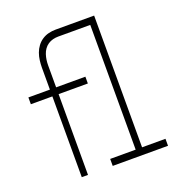

<svg xmlns="http://www.w3.org/2000/svg" viewBox="-132 -845 890 956"><g transform="rotate(-20 312.5 -367.5)"><path d="M139 0V-428H25V-464H139V-580Q139 -599 141.5 -618.5Q144 -638 150.5 -656Q157 -674 168.5 -689.5Q180 -705 196 -715.5Q212 -726 230.5 -730.5Q249 -735 268 -735H472V-37H596V0H303V-37H438V-698H268Q254 -698 240 -694.5Q226 -691 214 -683Q202 -675 193.5 -663Q185 -651 180.5 -637Q176 -623 174 -609Q172 -595 172 -580V-464H327V-428H172V0Z"/></g></svg>

Font: Zed Sans Extralight
Style: Regular
Weight: 200
Designer: Belleve Invis
Foundry: Belleve Invis
Version: Version 1.0.0; ttfautohint (v1.8.4)